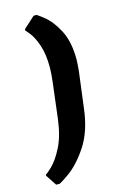

<svg xmlns="http://www.w3.org/2000/svg" viewBox="-145 -703 570 903"><g transform="rotate(-15 140.0 -251.5)"><path d="M25 146H12L-23 93L-21 85Q-21 90 7.5 63Q36 36 63 -17Q90 -70 100 -152L121 -325Q126 -367 126 -395Q126 -460 111 -503.5Q96 -547 77.5 -570.5Q59 -594 59 -590L60 -599L115 -649H126Q126 -654 162.5 -625Q199 -596 228 -540.5Q257 -485 257 -398Q257 -382 253 -340L231 -167Q218 -58 172 11.5Q126 81 75.5 116.5Q25 152 25 146Z"/></g></svg>

Font: Alegreya ExtraBold
Style: Italic
Weight: 800
Italic angle: -7°
Designer: Juan Pablo del Peral
Foundry: Huerta Tipografica
Version: Version 2.007; ttfautohint (v1.6)